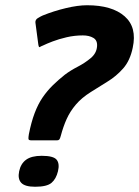

<svg xmlns="http://www.w3.org/2000/svg" viewBox="-20 -693 530 732"><path d="M99 -158Q89 -158 88.5 -163.5Q88 -169 90 -181Q99 -227 112 -261.5Q125 -296 142.5 -321.5Q160 -347 181.5 -368Q203 -389 227 -408Q248 -424 276 -438.5Q304 -453 326 -471.5Q348 -490 350 -516Q352 -539 336 -548.5Q320 -558 296 -558Q264 -558 234 -551Q204 -544 180.5 -535Q157 -526 145 -520Q135 -516 131.5 -513.5Q128 -511 126 -524L115 -607Q114 -618 125 -624.5Q136 -631 143 -634Q185 -651 231 -662Q277 -673 312 -673Q407 -673 455 -631Q503 -589 486 -511Q476 -462 449.5 -432Q423 -402 390 -382Q357 -362 326 -342Q291 -320 269 -294Q247 -268 234 -239Q221 -210 212 -176Q209 -164 206 -161Q203 -158 198 -158ZM53 -40Q59 -69 79.5 -84Q100 -99 139 -99Q184 -99 196 -84Q208 -69 201 -40Q194 -11 176.5 4Q159 19 114 19Q75 19 61 4Q47 -11 53 -40Z"/></svg>

Font: Glory ExtraBold
Style: Italic
Weight: 800
Italic angle: -12°
Version: Version 1.011